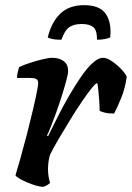

<svg xmlns="http://www.w3.org/2000/svg" viewBox="-20 -724 511 744"><path d="M147 0Q136 0 119 -5Q102 -10 84.5 -17.5Q67 -25 54.5 -32.5Q42 -40 40 -45Q48 -71 60 -113.5Q72 -156 85 -206.5Q98 -257 109 -304Q114 -326 118.5 -346.5Q123 -367 125.5 -382Q128 -397 128 -402Q128 -414 120 -418Q112 -422 97 -422H46Q46 -433 49 -445Q52 -457 54 -464Q68 -471 93.5 -479.5Q119 -488 144 -494Q169 -500 182 -500Q210 -500 227 -487Q244 -474 244 -449Q244 -438 237 -412Q230 -386 220 -354Q210 -322 198.5 -290Q187 -258 177 -233Q167 -208 162 -199L166 -196Q183 -230 203.5 -271Q224 -312 247.5 -352.5Q271 -393 294 -426.5Q317 -460 339 -480Q361 -500 379 -500Q392 -500 407 -491Q422 -482 436 -469.5Q450 -457 460 -444.5Q470 -432 471 -426Q465 -383 450.5 -346.5Q436 -310 422 -284Q400 -284 386 -287.5Q372 -291 366 -295Q366 -313 364.5 -334.5Q363 -356 361 -375Q359 -394 357 -402Q351 -402 335 -382Q319 -362 297.5 -330.5Q276 -299 253 -261.5Q230 -224 209 -188.5Q188 -153 174 -125Q170 -112 168 -97.5Q166 -83 166 -69Q166 -55 168 -41.5Q170 -28 174 -15Q170 -11 162.5 -6.5Q155 -2 147 0ZM218 -570Q195 -570 182 -573Q169 -576 165 -579Q179 -637 213 -670.5Q247 -704 306 -704Q367 -704 390 -670Q413 -636 407 -579Q402 -576 387.5 -573Q373 -570 356 -570Q356 -608 341 -619.5Q326 -631 296 -631Q267 -631 249 -619Q231 -607 218 -570Z"/></svg>

Font: Texturina 12pt
Style: Bold Italic
Weight: 700
Italic angle: -11°
Designer: Guillermo Torres Carreño
Foundry: Omnibus-Type
Version: Version 1.002